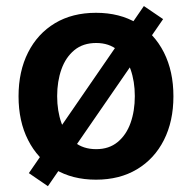

<svg xmlns="http://www.w3.org/2000/svg" viewBox="-20 -595 648 648"><path d="M141.7 33.4 77.4 -10.7 465.6 -574.6 530.5 -530.5ZM304 11.4Q224.1 11.4 165.5 -23.8Q106.9 -58.9 74.8 -122.3Q42.6 -185.7 42.6 -269.9Q42.6 -354.4 74.8 -418Q106.9 -481.5 165.5 -516.7Q224.1 -551.8 304 -551.8Q383.9 -551.8 442.5 -516.7Q501.1 -481.5 533.2 -418Q565.3 -354.4 565.3 -269.9Q565.3 -185.7 533.2 -122.3Q501.1 -58.9 442.5 -23.8Q383.9 11.4 304 11.4ZM304.7 -91.6Q348 -91.6 377.1 -115.6Q406.2 -139.6 420.6 -180Q435 -220.5 435 -270.6Q435 -320.3 420.6 -361Q406.2 -401.6 377.1 -425.8Q348 -449.9 304.7 -449.9Q260.3 -449.9 231 -425.8Q201.7 -401.6 187.3 -361Q172.9 -320.3 172.9 -270.6Q172.9 -220.5 187.3 -180Q201.7 -139.6 231 -115.6Q260.3 -91.6 304.7 -91.6Z"/></svg>

Font: InterMG SemiBold
Style: Regular
Weight: 600
Designer: Rasmus Andersson
Foundry: rsms
Version: Version 3.019;December 26, 2023;FontCreator 15.0.0.2955 64-b